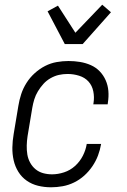

<svg xmlns="http://www.w3.org/2000/svg" viewBox="-20 -787 540 815"><path d="M197 8Q168 8 141.5 1.5Q115 -5 93.5 -20Q72 -35 58 -57.5Q44 -80 38 -106.5Q32 -133 32.5 -161Q33 -189 38 -218L58 -338Q62 -363 70 -387.5Q78 -412 92.5 -435Q107 -458 127.5 -476.5Q148 -495 171.5 -507Q195 -519 220.5 -523.5Q246 -528 271 -528Q296 -528 320 -524Q344 -520 365.5 -510.5Q387 -501 403 -484.5Q419 -468 428.5 -446.5Q438 -425 440 -401Q442 -377 438 -352L437 -344H376L377 -350Q381 -375 376 -399.5Q371 -424 355.5 -441Q340 -458 316 -465.5Q292 -473 267 -473Q248 -473 230 -469Q212 -465 194.5 -455Q177 -445 164 -430.5Q151 -416 141 -399.5Q131 -383 125.5 -365Q120 -347 117 -329L97 -209Q94 -189 93.5 -169.5Q93 -150 96 -131.5Q99 -113 108 -96.5Q117 -80 131 -68.5Q145 -57 163 -52Q181 -47 201 -47Q226 -47 252 -55.5Q278 -64 298.5 -82.5Q319 -101 331.5 -125.5Q344 -150 348 -175V-176H409V-175Q405 -151 396 -127Q387 -103 372 -81Q357 -59 337.5 -41.5Q318 -24 294.5 -12.5Q271 -1 246 3.5Q221 8 197 8ZM255 -600 182 -739 226 -763 300 -648 414 -767 451 -735 331 -600Z"/></svg>

Font: Iosevka Term Curly Lt Obl
Style: Regular
Weight: 300
Italic angle: -9°
Designer: Belleve Invis
Foundry: Belleve Invis
Version: Version 32.3.0